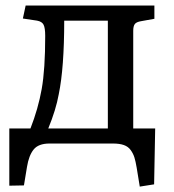

<svg xmlns="http://www.w3.org/2000/svg" viewBox="-20 -527 638 705"><path d="M493.2 158.2 481.9 88.9Q478 65.4 473.6 51.3Q469.2 37.1 460 24.2Q450.7 11.2 434.8 5.6Q418.9 0 395 0H162.1Q121.1 0 103.5 22Q85.9 43.9 79.1 85.9L67.9 153.8L14.2 154.8V-55.2H91.8Q120.1 -127.4 133.1 -200Q146 -272.5 146 -395Q146 -424.3 140.1 -436Q134.3 -447.8 116.2 -451.2L64 -459L74.2 -506.8H546.9V-458L498 -449.2Q480.5 -446.3 474.9 -438.5Q469.2 -430.7 469.2 -414.1V-55.2H549.8L545.9 149.9ZM157.2 -55.2H376V-451.2H215.8Q215.8 -278.3 195.8 -181.2Q185.5 -124 157.2 -55.2Z"/></svg>

Font: Literata Book
Style: Regular
Weight: 400
Designer: Latin by Veronika Burian and Jose Scaglione. Greek by Irene Vlachou. Cyrillic by Vera Evstafieva
Foundry: TypeTogether
Version: Version 2.003;PS 002.003;hotconv 1.0.88;makeotf.lib2.5.64775